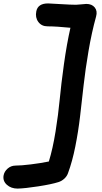

<svg xmlns="http://www.w3.org/2000/svg" viewBox="-85 -833 594 1121"><path d="M18.1 268.1Q-20.5 268.1 -45.2 245.6Q-69.8 223.1 -64 190.9Q-59.6 168 -40.3 151.1Q-21 134.3 4.9 133.8Q37.6 133.8 95.5 126.7Q153.3 119.6 200.2 109.9Q223.1 35.6 239.3 -64.7Q255.4 -165 263.7 -252.9Q272 -340.8 288.3 -458.3Q304.7 -575.7 326.2 -670.9Q243.2 -679.2 192.9 -679.2Q157.7 -679.2 138.7 -705.1Q119.6 -731 127 -767.1Q136.2 -813 195.8 -813Q215.8 -812.5 272.5 -808.8Q329.1 -805.2 358.9 -805.2Q369.6 -805.2 389.9 -807.6Q410.2 -810.1 418.9 -810.1Q451.7 -810.1 468.3 -789.3Q484.9 -768.6 476.1 -736.8Q450.2 -643.1 431.9 -535.6Q413.6 -428.2 403.3 -336.2Q393.1 -244.1 382.6 -154.3Q372.1 -64.5 354.7 22.5Q337.4 109.4 312 178.2Q305.7 196.3 290.5 210.2Q275.4 224.1 256.8 230Q215.3 243.2 137.9 255.1Q60.5 267.1 18.1 268.1Z"/></svg>

Font: Shantell Sans Irregular
Style: Italic
Weight: 600
Italic angle: -11.31°
Designer: Stephen Nixon, Anya Danilova, Shantell Martin
Foundry: Arrow Type
Version: Version 1.006;[9816181b4]